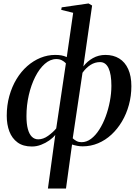

<svg xmlns="http://www.w3.org/2000/svg" viewBox="-20 -836 796 1110"><path d="M257 254 299.5 -56Q286.5 -39.5 265 -24.2Q243.5 -9 217.5 1Q191.5 11 164.5 11Q113.5 11 81.5 -12.5Q49.5 -36 34.2 -76Q19 -116 19 -166.5Q19 -227.5 34 -281.2Q49 -335 75.5 -378.8Q102 -422.5 137.5 -453.8Q173 -485 214.2 -501.8Q255.5 -518.5 299 -518.5Q319 -518.5 334.8 -515.8Q350.5 -513 366 -506L403 -762L334 -779L336.5 -793.5L492 -816L512.5 -804L462 -452Q484 -481.5 517 -500Q550 -518.5 589.5 -518.5Q635.5 -518.5 669.2 -497.8Q703 -477 721.2 -436.5Q739.5 -396 739.5 -338Q739.5 -281.5 725.2 -229.5Q711 -177.5 685.2 -134Q659.5 -90.5 624.5 -58Q589.5 -25.5 547.2 -7.8Q505 10 458 10Q442 10 426.2 7Q410.5 4 396.5 -0.5L361.5 254ZM305 -93.5 361 -470Q350.5 -481 337 -487.8Q323.5 -494.5 305.5 -494.5Q270.5 -494.5 239 -466.8Q207.5 -439 183.8 -392Q160 -345 146.5 -286.2Q133 -227.5 133 -164.5Q133 -120 141 -90.2Q149 -60.5 164.2 -45.5Q179.5 -30.5 201 -30.5Q230 -30.5 258.2 -50.8Q286.5 -71 305 -93.5ZM457 -415.5 400.5 -36.5Q411 -26.5 423.2 -20.2Q435.5 -14 451.5 -14Q480.5 -14 506.5 -33.5Q532.5 -53 554 -86.8Q575.5 -120.5 591 -162.5Q606.5 -204.5 615.2 -250.5Q624 -296.5 624 -340Q624 -407 607.5 -442Q591 -477 558.5 -477Q529 -477 503.5 -460.8Q478 -444.5 457 -415.5Z"/></svg>

Font: Merriweather 144pt Medium
Style: Italic
Weight: 500
Italic angle: -7.8°
Version: Version 2.101